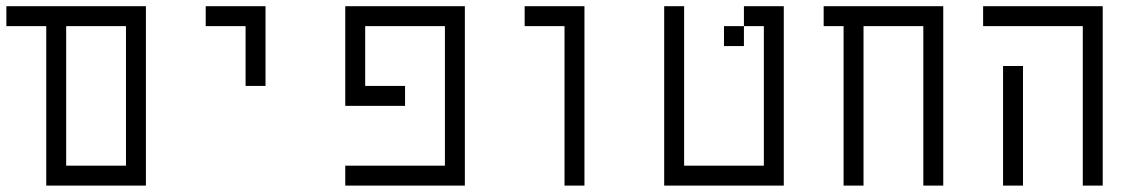

<svg xmlns="http://www.w3.org/2000/svg" viewBox="-20 -582 3540 602"><path d="M125 -500Q125 -500 125 0H437.5V-562.5H0V-500ZM187.5 -62.5V-500H375V-62.5Z M750 -500V-312.5H812.5Q812.5 -312.5 812.5 -562.5H625V-500Z M1250 -250V-312.5H1125V-500H1375V-62.5H1062.5V0H1437.5V-562.5H1062.5V-250Z M1750 -500Q1750 -500 1750 0H1812.5V-562.5H1625V-500Z M2062.5 -562.5V0H2437.5V-562.5H2312.5V-500H2250V-437.5H2312.5V-500H2375V-62.5H2125Q2125 -62.5 2125 -562.5Z M2625 -500Q2625 -500 2625 0H2687.5Q2687.5 0 2687.5 -500H2875Q2875 -500 2875 0H2937.5V-562.5H2562.5V-500Z M3125 -375Q3125 -375 3125 0H3187.5Q3187.5 0 3187.5 -375ZM3375 -500Q3375 -500 3375 0H3437.5V-562.5H3062.5V-500Z"/></svg>

Font: Unifont
Style: Regular
Weight: 500
Version: Version 15.1.04